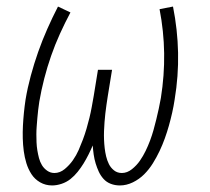

<svg xmlns="http://www.w3.org/2000/svg" viewBox="-20 -558 640 586"><path d="M139 8Q119 8 102.5 -1.5Q86 -11 76 -26.5Q66 -42 60.5 -60Q55 -78 52.5 -97Q50 -116 49.5 -135.5Q49 -155 50 -174.5Q51 -194 53 -214Q55 -234 58 -254Q64 -290 74 -327Q84 -364 96.5 -399.5Q109 -435 124.5 -470Q140 -505 157 -538L195 -520Q178 -488 163 -455Q148 -422 136 -387.5Q124 -353 115 -318Q106 -283 100 -248Q98 -235 96.5 -222.5Q95 -210 94 -197.5Q93 -185 92 -172.5Q91 -160 91 -148Q91 -136 91.5 -123.5Q92 -111 94 -99Q96 -87 99 -75.5Q102 -64 108 -54Q114 -44 124 -37Q134 -30 146 -30Q163 -30 177.5 -42Q192 -54 202.5 -69Q213 -84 220 -100Q227 -116 233 -132Q239 -148 244 -165Q249 -182 253 -198.5Q257 -215 260 -231.5Q263 -248 266 -265L279 -345H322L309 -265Q307 -252 305 -238.5Q303 -225 301.5 -211.5Q300 -198 299 -185Q298 -172 297.5 -158.5Q297 -145 297.5 -132Q298 -119 299.5 -106Q301 -93 304 -80.5Q307 -68 312.5 -57Q318 -46 328 -38Q338 -30 352 -30Q368 -30 382.5 -41.5Q397 -53 407 -67.5Q417 -82 424.5 -97.5Q432 -113 438 -129Q444 -145 448.5 -161Q453 -177 457 -193.5Q461 -210 464.5 -226Q468 -242 471 -259Q482 -328 481 -395.5Q480 -463 467 -530L508 -538Q522 -468 523.5 -397Q525 -326 513 -254Q510 -234 505.5 -214Q501 -194 495.5 -174.5Q490 -155 483 -135.5Q476 -116 467 -97Q458 -78 446.5 -59.5Q435 -41 420 -26Q405 -11 385.5 -1.5Q366 8 346 8Q331 8 318 3Q305 -2 296 -12Q287 -22 281.5 -34Q276 -46 272 -59Q268 -72 266 -86Q264 -100 263 -114Q257 -100 250 -86Q243 -72 235 -59Q227 -46 217 -33.5Q207 -21 195 -11.5Q183 -2 168 3Q153 8 139 8Z"/></svg>

Font: Iosevka Curly Slab XLtExObl
Style: Regular
Weight: 200
Width: 7
Italic angle: -9°
Monospace: yes
Designer: Belleve Invis
Foundry: Belleve Invis
Version: Version 11.0.0; ttfautohint (v1.8.3)